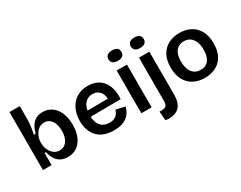

<svg xmlns="http://www.w3.org/2000/svg" viewBox="-102 -1286 2556 2035"><g transform="rotate(-30 1176.0 -268.5)"><path d="M371 13Q321 13 285 -6.5Q249 -26 226.5 -62Q204 -98 194 -148H176L177 0H71V-257V-710H197V-541Q197 -517 194 -489Q191 -461 186 -431.5Q181 -402 175 -372H196Q209 -420 230.5 -456.5Q252 -493 287 -514Q322 -535 373 -535Q438 -535 485.5 -500.5Q533 -466 559 -404.5Q585 -343 585 -259Q585 -177 559.5 -116Q534 -55 486.5 -21Q439 13 371 13ZM331 -91Q368 -91 396 -112Q424 -133 438.5 -171Q453 -209 453 -261Q453 -311 439 -349Q425 -387 398 -409Q371 -431 332 -431Q306 -431 284 -420.5Q262 -410 246 -392.5Q230 -375 219 -354Q208 -333 202.5 -310.5Q197 -288 197 -269V-252Q197 -227 205 -198.5Q213 -170 230 -146Q247 -122 272 -106.5Q297 -91 331 -91Z M935 13Q872 13 822.5 -5Q773 -23 739 -57.5Q705 -92 687 -141Q669 -190 669 -252Q669 -314 686.5 -366Q704 -418 737 -456Q770 -494 817.5 -515Q865 -536 926 -536Q983 -536 1028 -517Q1073 -498 1104 -460.5Q1135 -423 1150 -367.5Q1165 -312 1160 -239L751 -236V-309L1087 -312L1043 -271Q1049 -328 1034 -364.5Q1019 -401 991 -418.5Q963 -436 927 -436Q886 -436 855 -414.5Q824 -393 807.5 -352.5Q791 -312 791 -254Q791 -167 829.5 -124Q868 -81 935 -81Q965 -81 985.5 -88.5Q1006 -96 1020 -108.5Q1034 -121 1042.5 -137Q1051 -153 1056 -171L1166 -146Q1158 -109 1140 -80Q1122 -51 1093.5 -30Q1065 -9 1026 2Q987 13 935 13Z M1275 0V-523H1401V0ZM1338 -605Q1300 -605 1279.5 -621.5Q1259 -638 1259 -669Q1259 -700 1279.5 -716.5Q1300 -733 1338 -733Q1378 -733 1398 -717Q1418 -701 1418 -669Q1418 -638 1397.5 -621.5Q1377 -605 1338 -605Z M1498 196Q1489 196 1480 194.5Q1471 193 1460 191L1450 81Q1502 85 1525 70.5Q1548 56 1548 5V-523H1675V5Q1675 54 1663.5 90Q1652 126 1630 149.5Q1608 173 1574.5 184.5Q1541 196 1498 196ZM1611 -605Q1573 -605 1552.5 -621.5Q1532 -638 1532 -669Q1532 -700 1552.5 -716.5Q1573 -733 1611 -733Q1651 -733 1671 -717Q1691 -701 1691 -669Q1691 -638 1670.5 -621.5Q1650 -605 1611 -605Z M2048 13Q1971 13 1912 -18.5Q1853 -50 1819.5 -111.5Q1786 -173 1786 -263Q1786 -355 1820.5 -415.5Q1855 -476 1914 -506Q1973 -536 2047 -536Q2124 -536 2183 -505Q2242 -474 2276 -412.5Q2310 -351 2310 -260Q2310 -168 2276 -107Q2242 -46 2182.5 -16.5Q2123 13 2048 13ZM2053 -83Q2095 -83 2124 -102.5Q2153 -122 2168.5 -161Q2184 -200 2184 -254Q2184 -311 2167.5 -351.5Q2151 -392 2120.5 -414Q2090 -436 2044 -436Q2004 -436 1974 -416.5Q1944 -397 1928.5 -359Q1913 -321 1913 -265Q1913 -177 1950.5 -130Q1988 -83 2053 -83Z"/></g></svg>

Font: Bricolage Grotesque 96pt ExtraBold SemiBold
Style: Regular
Weight: 600
Version: Version 1.001;gftools[0.9.33.dev8+g029e19f]